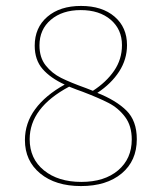

<svg xmlns="http://www.w3.org/2000/svg" viewBox="-20 -624 537 647"><path d="M441 -155Q441 -82 390 -39.5Q339 3 253 3Q167 3 115.5 -39.5Q64 -82 64 -152Q64 -209 98.5 -256Q133 -303 198 -339Q150 -361 123.5 -391.5Q97 -422 97 -470Q97 -531 139.5 -567.5Q182 -604 253 -604Q324 -604 366 -568Q408 -532 408 -472Q408 -424 381.5 -383Q355 -342 308 -311Q371 -286 406 -251.5Q441 -217 441 -155ZM270 -327 293 -318Q338 -347 364.5 -385.5Q391 -424 391 -472Q391 -525 353 -557.5Q315 -590 252 -590Q190 -590 151.5 -557.5Q113 -525 113 -471Q113 -430 134 -403.5Q155 -377 186 -361.5Q217 -346 270 -327ZM424 -154Q424 -200 401.5 -230Q379 -260 346 -277Q313 -294 258 -315Q243 -320 213 -332Q80 -261 80 -155Q80 -89 128 -50Q176 -11 254 -11Q332 -11 378 -50Q424 -89 424 -154Z"/></svg>

Font: Ysabeau SC Thin
Style: Regular
Weight: 200
Designer: Christian Thalmann (Catharsis Fonts)
Version: Version 0.003